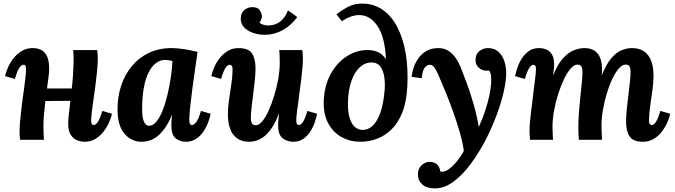

<svg xmlns="http://www.w3.org/2000/svg" viewBox="-20 -779 3760 1070"><path d="M452 11Q431 11 409.5 2.5Q388 -6 374 -28Q360 -50 360 -90Q360 -113 364 -146Q368 -179 372 -217L233 -216Q229 -182 225.5 -146Q222 -110 222 -77Q222 -55 223 -34Q224 -13 225 0H92Q90 -15 89.5 -26.5Q89 -38 89 -48Q89 -69 91.5 -98.5Q94 -128 98 -161.5Q102 -195 106 -228Q110 -255 113.5 -280.5Q117 -306 119.5 -327.5Q122 -349 123.5 -366Q125 -383 125 -392Q125 -406 122 -412Q119 -418 111 -418Q100 -418 88 -401Q76 -384 63 -339L8 -355Q13 -376 24.5 -403Q36 -430 55.5 -454.5Q75 -479 101.5 -495Q128 -511 162 -511Q190 -511 210.5 -500.5Q231 -490 242.5 -464.5Q254 -439 254 -395Q254 -379 250.5 -350Q247 -321 242 -286H380Q384 -320 386.5 -356Q389 -392 390 -428.5Q391 -465 388 -500H522Q524 -479 524.5 -470.5Q525 -462 525 -452Q525 -426 521.5 -388Q518 -350 512.5 -308Q507 -266 501 -225.5Q495 -185 491.5 -154Q488 -123 488 -108Q488 -92 492.5 -87Q497 -82 502 -82Q513 -82 525 -99Q537 -116 550 -161L604 -145Q600 -124 588 -97Q576 -70 557 -45.5Q538 -21 511.5 -5Q485 11 452 11Z M937 -511Q965 -511 1002.5 -505.5Q1040 -500 1081 -490Q1076 -453 1068 -399Q1060 -345 1052.5 -288.5Q1045 -232 1040 -184.5Q1035 -137 1035 -111Q1035 -93 1039.5 -87.5Q1044 -82 1049 -82Q1061 -82 1074 -99Q1087 -116 1100 -161L1154 -145Q1150 -124 1140 -97Q1130 -70 1113.5 -45.5Q1097 -21 1072.5 -5Q1048 11 1015 11Q983 11 959 -8Q935 -27 935 -80Q935 -93 936 -109Q937 -125 939 -138H938Q920 -95 899.5 -66Q879 -37 857.5 -20Q836 -3 813.5 4Q791 11 768 11Q713 11 674 -33.5Q635 -78 635 -171Q635 -240 655 -301Q675 -362 714 -409.5Q753 -457 809 -484Q865 -511 937 -511ZM900 -445Q872 -445 848.5 -427Q825 -409 807.5 -374Q790 -339 781 -287Q772 -235 772 -166Q772 -125 782 -101.5Q792 -78 810 -78Q832 -78 851 -100.5Q870 -123 885.5 -161.5Q901 -200 912.5 -247.5Q924 -295 931.5 -344.5Q939 -394 941 -439Q936 -441 923.5 -443Q911 -445 900 -445Z M1370 11Q1328 11 1301.5 -8Q1275 -27 1262.5 -61.5Q1250 -96 1250 -143Q1250 -180 1256.5 -224Q1263 -268 1269.5 -312Q1276 -356 1276 -392Q1276 -409 1270.5 -413.5Q1265 -418 1260 -418Q1249 -418 1237 -401Q1225 -384 1212 -339L1158 -355Q1162 -376 1173.5 -403Q1185 -430 1204 -454.5Q1223 -479 1249 -495Q1275 -511 1309 -511Q1365 -511 1384.5 -481Q1404 -451 1404 -398Q1404 -368 1400 -330.5Q1396 -293 1391 -254Q1386 -215 1382 -180.5Q1378 -146 1378 -123Q1378 -108 1381 -98.5Q1384 -89 1390 -85Q1396 -81 1406 -81Q1423 -81 1441.5 -103Q1460 -125 1477 -162.5Q1494 -200 1508 -245.5Q1522 -291 1530.5 -338.5Q1539 -386 1539 -428Q1539 -442 1538.5 -465Q1538 -488 1536 -500H1665Q1667 -479 1667.5 -470.5Q1668 -462 1668 -452Q1668 -431 1665.5 -401.5Q1663 -372 1659 -338Q1655 -304 1650 -270Q1647 -243 1643.5 -218Q1640 -193 1637 -171.5Q1634 -150 1632.5 -133.5Q1631 -117 1631 -108Q1631 -92 1635.5 -87Q1640 -82 1645 -82Q1656 -82 1668 -99Q1680 -116 1693 -161L1747 -145Q1743 -124 1734 -97Q1725 -70 1709 -45.5Q1693 -21 1670 -5Q1647 11 1614 11Q1582 11 1556 -8Q1530 -27 1530 -80Q1530 -100 1532 -114Q1534 -128 1535 -145H1534Q1511 -85 1484 -51Q1457 -17 1428 -3Q1399 11 1370 11ZM1455 -585Q1421 -585 1389.5 -596Q1358 -607 1338.5 -628.5Q1319 -650 1322 -682Q1325 -711 1344 -725Q1363 -739 1384 -739Q1417 -740 1428.5 -720.5Q1440 -701 1440 -687Q1439 -680 1436 -671Q1433 -662 1426 -652Q1435 -645 1448 -641Q1461 -637 1475 -637Q1514 -637 1543 -660Q1557 -671 1567 -686.5Q1577 -702 1585 -721L1637 -684Q1600 -635 1553.5 -610Q1507 -585 1455 -585Z M1989 11Q1931 11 1884 -15Q1837 -41 1810 -90Q1783 -139 1784 -209Q1786 -297 1821 -363Q1856 -429 1913 -465.5Q1970 -502 2035 -500Q2064 -499 2088 -488Q2112 -477 2131 -449Q2125 -574 2083.5 -634.5Q2042 -695 1982 -695Q1959 -695 1935 -686.5Q1911 -678 1885 -661L1855 -699Q1890 -726 1923 -742.5Q1956 -759 1998 -759Q2064 -759 2113.5 -724Q2163 -689 2195 -626.5Q2227 -564 2241 -480.5Q2255 -397 2250 -299Q2246 -213 2222.5 -153.5Q2199 -94 2162 -58Q2125 -22 2080.5 -5.5Q2036 11 1989 11ZM2000 -55Q2023 -55 2043.5 -68Q2064 -81 2080 -108Q2096 -135 2107 -175.5Q2118 -216 2123 -270Q2127 -310 2122 -347Q2117 -384 2100 -407.5Q2083 -431 2049 -431Q2015 -431 1986 -405Q1957 -379 1939 -329.5Q1921 -280 1919 -209Q1918 -154 1929 -120Q1940 -86 1959 -70.5Q1978 -55 2000 -55Z M2404 271Q2358 271 2333.5 249Q2309 227 2309 193Q2309 161 2329.5 142Q2350 123 2373 123Q2426 123 2434 177Q2436 178 2439 178Q2442 178 2444 178Q2461 178 2479.5 165Q2498 152 2515 133Q2532 114 2545.5 94.5Q2559 75 2565 61Q2558 13 2542 -42.5Q2526 -98 2505.5 -155.5Q2485 -213 2463 -266.5Q2441 -320 2422 -364Q2415 -380 2403.5 -399Q2392 -418 2375 -418Q2362 -418 2348.5 -404Q2335 -390 2330 -343L2274 -351Q2276 -373 2284.5 -400Q2293 -427 2310.5 -452.5Q2328 -478 2355.5 -494.5Q2383 -511 2423 -511Q2456 -511 2479.5 -495.5Q2503 -480 2519.5 -456Q2536 -432 2546 -407Q2560 -373 2580 -319Q2600 -265 2618.5 -201.5Q2637 -138 2648 -73H2649Q2670 -119 2684 -162Q2698 -205 2706.5 -244Q2715 -283 2717 -316Q2718 -327 2717 -350.5Q2716 -374 2705 -386Q2701 -385 2698 -385Q2695 -385 2691 -385Q2666 -385 2648 -402Q2630 -419 2630 -443Q2630 -478 2652 -494.5Q2674 -511 2699 -511Q2736 -511 2758.5 -490Q2781 -469 2791 -437Q2801 -405 2801 -371Q2801 -328 2787 -267Q2773 -206 2747.5 -137.5Q2722 -69 2688 -2Q2650 71 2604 133.5Q2558 196 2507 233.5Q2456 271 2404 271Z M3563 11Q3508 11 3488.5 -19Q3469 -49 3469 -102Q3469 -132 3473 -169.5Q3477 -207 3481.5 -246Q3486 -285 3490 -319.5Q3494 -354 3494 -377Q3494 -392 3491.5 -401.5Q3489 -411 3483 -415Q3477 -419 3466 -419Q3448 -419 3429 -397.5Q3410 -376 3392.5 -339.5Q3375 -303 3361.5 -258Q3348 -213 3340 -166Q3332 -119 3332 -77Q3332 -64 3333 -41.5Q3334 -19 3335 0H3206Q3204 -21 3203.5 -39.5Q3203 -58 3203 -67Q3203 -110 3206.5 -154.5Q3210 -199 3214.5 -241.5Q3219 -284 3222.5 -319Q3226 -354 3226 -377Q3226 -400 3219.5 -409.5Q3213 -419 3198 -419Q3180 -419 3160.5 -397Q3141 -375 3123 -337.5Q3105 -300 3090.5 -254.5Q3076 -209 3067.5 -161.5Q3059 -114 3059 -72Q3059 -59 3060 -35.5Q3061 -12 3062 0H2934Q2932 -21 2931.5 -29.5Q2931 -38 2931 -48Q2931 -68 2933 -94.5Q2935 -121 2939 -152.5Q2943 -184 2947 -215Q2950 -244 2953.5 -271Q2957 -298 2960 -322Q2963 -346 2965 -364Q2967 -382 2967 -392Q2967 -409 2962.5 -413.5Q2958 -418 2953 -418Q2942 -418 2930 -401Q2918 -384 2905 -339L2850 -355Q2855 -376 2864 -403Q2873 -430 2889 -454.5Q2905 -479 2928 -495Q2951 -511 2984 -511Q3006 -511 3025 -503Q3044 -495 3056 -475.5Q3068 -456 3068 -420Q3068 -401 3066 -389Q3064 -377 3062 -360H3063Q3087 -420 3116.5 -453Q3146 -486 3177.5 -498.5Q3209 -511 3237 -511Q3270 -511 3291.5 -497.5Q3313 -484 3324 -458Q3335 -432 3335 -396Q3335 -388 3335 -379Q3335 -370 3333 -360H3334Q3358 -420 3385.5 -453Q3413 -486 3443 -498.5Q3473 -511 3501 -511Q3544 -511 3570.5 -492Q3597 -473 3609.5 -438.5Q3622 -404 3622 -357Q3622 -321 3616 -277Q3610 -233 3603.5 -189Q3597 -145 3597 -108Q3597 -92 3602 -87Q3607 -82 3612 -82Q3623 -82 3635 -99Q3647 -116 3660 -161L3715 -145Q3711 -124 3699 -97Q3687 -70 3668.5 -45.5Q3650 -21 3623.5 -5Q3597 11 3563 11Z"/></svg>

Font: Lora
Style: Bold Italic
Weight: 700
Italic angle: -3°
Designer: Olga Karpushina, Alexei Vanyashin (Cyrillic)
Foundry: Cyreal
Version: Version 3.004